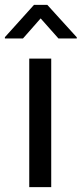

<svg xmlns="http://www.w3.org/2000/svg" viewBox="-44 -769 335 789"><path d="M166.5 -528.3V0H76.2V-528.3ZM150.4 -749 271.5 -615.7V-610.8H196.3L123 -693.4L50.3 -610.8H-23.9V-616.2L95.7 -749Z"/></svg>

Font: Vazirmatn
Style: Regular
Weight: 400
Designer: Saber Rastikerdar
Foundry: Saber Rastikerdar
Version: Version 33.003;September 2, 2022;FontCreator 14.0.0.2862 64-